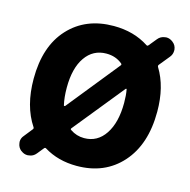

<svg xmlns="http://www.w3.org/2000/svg" viewBox="-114 -883 1014 1023"><g transform="rotate(15 392.5 -372.0)"><path d="M545.9 -449.2Q545.9 -451.2 543.9 -451.7Q542 -452.1 540 -450.2L315.4 -172.9Q310.5 -167 317.4 -163.1Q351.6 -139.6 393.6 -139.6Q466.8 -139.6 509.3 -203.6Q551.8 -267.6 551.8 -376Q551.8 -418 545.9 -449.2ZM245.1 -280.3Q246.1 -278.3 248 -277.8Q250 -277.3 252 -278.3L482.4 -564.5Q487.3 -570.3 481.4 -575.2Q445.3 -605.5 393.6 -605.5Q320.3 -605.5 277.8 -544.4Q235.4 -483.4 235.4 -376Q235.4 -322.3 245.1 -280.3ZM715.8 -757.8Q734.4 -744.1 737.3 -719.7Q737.3 -716.8 737.3 -712.9Q737.3 -693.4 724.6 -677.7L677.7 -620.1Q672.9 -614.3 676.8 -607.4Q734.4 -513.7 734.4 -376Q734.4 -195.3 641.1 -90.8Q547.9 13.7 393.6 13.7Q291 13.7 212.9 -34.2Q207 -38.1 202.1 -32.2L172.9 3.9Q157.2 23.4 133.8 25.4Q129.9 26.4 126 26.4Q106.4 26.4 90.8 13.7H89.8Q71.3 -1 68.4 -24.4Q67.4 -28.3 67.4 -32.2Q67.4 -51.8 80.1 -66.4L118.2 -114.3Q123 -120.1 119.1 -126Q52.7 -225.6 52.7 -376Q52.7 -555.7 146 -656.7Q239.3 -757.8 393.6 -757.8Q504.9 -757.8 586.9 -704.1Q592.8 -700.2 597.7 -706.1L632.8 -749Q647.5 -767.6 671.9 -770.5Q675.8 -771.5 679.7 -771.5Q698.2 -771.5 714.8 -758.8Z"/></g></svg>

Font: Gen Jyuu Gothic Heavy
Style: Bold
Weight: 900
Designer: [Source Han Sans]
Ryoko NISHIZUKA  (kana & ideographs); Paul D. Hunt (Latin, Greek & Cyrillic); Wenlong ZHANG  (bopomofo
Version: Version 1.002.20150607